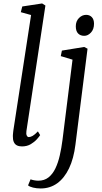

<svg xmlns="http://www.w3.org/2000/svg" viewBox="-20 -838 590 1112"><path d="M133 -79Q130.5 -62 135 -53Q139.5 -44 146.5 -44Q156.5 -44 169 -51Q181.5 -58 199.5 -77L212.5 -55.5Q208.5 -48.5 194.8 -32.8Q181 -17 159 -3.5Q137 10 107 10Q90 10 78 4Q66 -2 60 -15.5Q54 -29 54.5 -50.5Q54.5 -54 55 -60Q55.5 -66 56.2 -72.5Q57 -79 57.5 -83.5L160 -751L100.5 -767.5L109 -800.5L224 -818L243 -806ZM417 -1Q407 80.5 379.8 137.2Q352.5 194 311 223.8Q269.5 253.5 215.5 253.5Q192 253.5 171.5 248.5Q151 243.5 142.5 235.5L157 200.5Q164 203.5 177 206Q190 208.5 202 208.5Q236.5 208.5 260.5 189.8Q284.5 171 300.5 138Q316.5 105 326.2 62.2Q336 19.5 342 -28L400 -492.5L332 -513L338.5 -545L467.5 -566L487 -556ZM468 -630.5Q445.5 -630.5 432.2 -644.2Q419 -658 419 -685.5Q419 -715 437.2 -733.5Q455.5 -752 479 -752Q499 -752 511.8 -738.8Q524.5 -725.5 524.5 -700.5Q524.5 -668.5 506.8 -649.5Q489 -630.5 468 -630.5Z"/></svg>

Font: Merriweather Light
Style: Italic
Weight: 300
Italic angle: -7.8°
Designer: Eben Sorkin
Foundry: Eben Sorkin
Version: Version 2.101